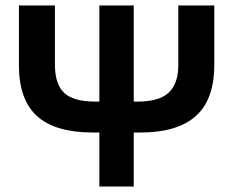

<svg xmlns="http://www.w3.org/2000/svg" viewBox="-20 -683 853 703"><path d="M764.6 -445.8Q764.6 -318.4 697 -258.1Q629.4 -197.8 493.2 -197.8H469.7V0H343.8V-197.8H320.8Q182.1 -197.8 115.7 -257.8Q49.3 -317.9 49.3 -443.8V-663.1H181.2V-445.8Q181.2 -374.5 215.1 -342.8Q249 -311 329.6 -311H343.8V-663.1H469.7V-311H483.9Q563 -311 597.9 -344Q632.8 -377 632.8 -443.8V-663.1H764.6Z"/></svg>

Font: Bpm'online Open Sans
Style: Bold
Weight: 700
Foundry: Ascender Corporation
Version: Version 1.10